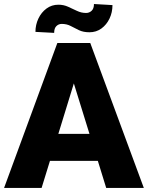

<svg xmlns="http://www.w3.org/2000/svg" viewBox="-22 -922 726 942"><path d="M499 0 458 -132.8H223.1L182.1 0H-2L259.3 -710.9H420.9L683.6 0ZM264.2 -265.1H417L340.3 -512.7ZM439 -902.3 529.8 -897Q529.8 -861.3 515.4 -831.1Q501 -800.8 475.6 -782.2Q450.2 -763.7 417 -763.7Q386.7 -763.7 365.5 -773.9Q344.2 -784.2 325 -794.4Q305.7 -804.7 280.8 -804.7Q265.6 -804.7 254.6 -793.9Q243.7 -783.2 243.7 -760.7L151.9 -765.6Q151.9 -800.3 166.3 -830.8Q180.7 -861.3 206.1 -880.1Q231.4 -898.9 264.6 -898.9Q290 -898.9 312 -888.9Q334 -878.9 355.5 -868.7Q377 -858.4 400.4 -858.4Q416 -858.4 427.5 -869.1Q439 -879.9 439 -902.3Z"/></svg>

Font: Vazirmatn FD Black
Style: Regular
Weight: 900
Designer: Saber Rastikerdar
Foundry: Saber Rastikerdar
Version: Version 33.003